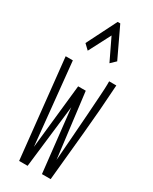

<svg xmlns="http://www.w3.org/2000/svg" viewBox="-180 -720 609 765"><g transform="rotate(30 125.0 -337.0)"><path d="M56 1 8 -453H41L79 -77L111 -374H146L183 -77Q187 -131 191.5 -188.5Q196 -246 199.5 -297.5Q203 -349 205.5 -386.5Q208 -424 208 -438V-453H241Q234 -337 223 -225Q212 -113 201 1H161L129 -288L95 1ZM73 -516 50 -538 119 -675H131L196 -538L173 -516L125 -616Z"/></g></svg>

Font: Inconsolata UltraCondensed Light
Style: Regular
Weight: 300
Width: 1
Monospace: yes
Designer: Raph Levien, Cyreal, Brenton Simpson
Foundry: Raph Levien, Cyreal, Google
Version: Version 3.001; ttfautohint (v1.8.2.53-6de2)